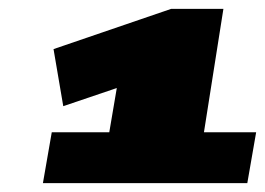

<svg xmlns="http://www.w3.org/2000/svg" viewBox="-20 -784 599 434"><path d="M77 -370 97 -485H227L244 -585L123 -544L101 -673L367 -764H485L441 -485H559L539 -370Z"/></svg>

Font: Georama ExtraExtended Black
Style: Italic
Weight: 900
Width: 8
Italic angle: -9°
Designer: Jean-Baptiste Levee
Foundry: Production Type
Version: Version 1.000